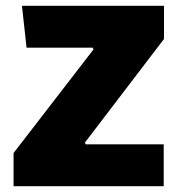

<svg xmlns="http://www.w3.org/2000/svg" viewBox="-20 -645 619 665"><path d="M27 0V-115L304 -474L301 -480H72L56 -625H548V-510L274 -151L277 -145H547V0Z"/></svg>

Font: Changa ExtraLight
Style: Bold
Weight: 700
Version: Version 3.002; ttfautohint (v1.8.2)